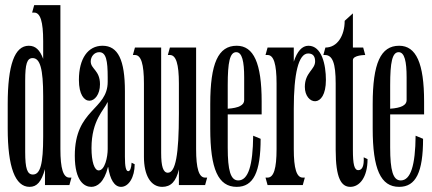

<svg xmlns="http://www.w3.org/2000/svg" viewBox="-20 -720 1682 747"><path d="M155 0H250L258 -29H250C226 -29 215 -64 215 -140V-700H113L105 -671H113C137 -671 148 -636 148 -560V-491C135 -526 118 -542 92 -542C37 -542 10 -468 10 -315V-220C10 -70 39 7 95 7C124 7 141 -13 155 -62ZM78 -129V-406C78 -471 85 -494 107 -494C136 -494 148 -452 148 -346V-189C148 -82 137 -41 108 -41C86 -41 78 -64 78 -129Z M399 -419V-402C399 -291 271 -297 271 -114C271 -13 310 7 335 7C358 7 385 -10 400 -70H401C408 -22 425 7 451 7C481 7 504 -31 504 -81L492 -87C491 -66 486 -54 479 -54C470 -54 466 -71 466 -110V-365C466 -487 439 -542 379 -542C322 -542 287 -492 287 -409C287 -295 369 -313 369 -392C369 -447 333 -451 333 -481C333 -500 347 -517 366 -517C393 -517 399 -484 399 -419ZM336 -144C336 -253 386 -293 398 -322H399V-140C399 -109 388 -57 364 -57C347 -57 336 -91 336 -144Z M743 -535H641L633 -506H641C665 -506 676 -471 676 -395V-277C676 -118 663 -48 633 -48C615 -48 607 -72 607 -125V-535H505L497 -506H505C529 -506 540 -471 540 -395V-110C540 -37 567 7 611 7C645 7 665 -14 676 -61V0H778L786 -29H778C754 -29 743 -64 743 -140Z M994 -180 965 -192C964 -77 946 -18 907 -18C877 -18 866 -57 866 -146V-275H998V-325C998 -474 967 -542 901 -542C829 -542 798 -474 798 -315V-220C798 -62 829 7 901 7C966 7 994 -50 994 -180ZM866 -297V-389C866 -477 874 -517 899 -517C922 -517 930 -481 930 -419V-330C930 -311 909 -300 866 -297Z M1166 -29H1158C1134 -29 1123 -64 1123 -140V-298C1123 -432 1141 -512 1179 -512C1200 -512 1206 -498 1206 -481C1206 -449 1166 -438 1166 -382C1166 -312 1248 -294 1248 -409C1248 -468 1232 -542 1180 -542C1155 -542 1136 -520 1123 -480V-535H1021L1013 -506H1021C1045 -506 1056 -471 1056 -395V-140C1056 -64 1045 -29 1021 -29H1013L1021 0H1158Z M1353 -137V-486C1353 -506 1401 -506 1401 -506L1393 -535H1353V-668L1321 -639C1321 -582 1293 -535 1246 -535L1238 -506H1244C1274 -506 1286 -474 1286 -395V-137C1286 -26 1308 7 1343 7C1379 7 1410 -30 1410 -101L1395 -108C1397 -74 1389 -58 1374 -58C1358 -58 1353 -82 1353 -137Z M1626 -180 1597 -192C1596 -77 1578 -18 1539 -18C1509 -18 1498 -57 1498 -146V-275H1630V-325C1630 -474 1599 -542 1533 -542C1461 -542 1430 -474 1430 -315V-220C1430 -62 1461 7 1533 7C1598 7 1626 -50 1626 -180ZM1498 -297V-389C1498 -477 1506 -517 1531 -517C1554 -517 1562 -481 1562 -419V-330C1562 -311 1541 -300 1498 -297Z"/></svg>

Font: Americaine Condensed
Style: Regular
Weight: 400
Width: 3
Designer: Alan Madić
Foundry: ESAD Valence
Version: Version 0.001;Glyphs 3.1.2 (3151)